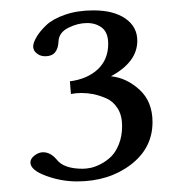

<svg xmlns="http://www.w3.org/2000/svg" viewBox="-20 -708 348 370"><path d="M188.5 -623.5Q188.5 -645 176.8 -654.3Q165 -663.6 147.9 -663.6Q129.9 -663.6 111.8 -654.5Q93.8 -645.5 92.8 -628.9Q91.8 -599.6 67.4 -599.6Q58.6 -599.6 52.7 -603.8Q46.9 -607.9 45.4 -611.8Q43.9 -615.7 43.9 -618.2Q43.9 -625.5 50.3 -636.5Q56.6 -647.5 69.1 -659.4Q81.5 -671.4 105.5 -679.7Q129.4 -688 160.2 -688Q199.2 -688 221.9 -672.1Q244.6 -656.2 244.6 -629.4Q244.6 -588.4 193.8 -561Q223.6 -558.1 248.8 -535.2Q273.9 -512.2 273.9 -472.7Q273.9 -422.4 231.7 -390.4Q189.5 -358.4 128.4 -358.4Q97.7 -358.4 68.1 -369.4Q38.6 -380.4 38.6 -395Q38.6 -402.3 46.6 -408.4Q54.7 -414.6 63 -414.6Q77.1 -414.6 88.9 -400.9Q102.5 -382.8 139.2 -382.8Q146 -382.8 154.5 -384.5Q163.1 -386.2 174.1 -391.8Q185.1 -397.5 194.1 -406.2Q203.1 -415 209.2 -430.4Q215.3 -445.8 215.3 -465.3Q215.3 -485.4 206.8 -499Q198.2 -512.7 184.6 -518.6Q170.9 -524.4 159.7 -526.6Q148.4 -528.8 136.7 -528.8Q127 -528.8 116.7 -526.9L114.7 -551.3Q148.4 -555.7 168.5 -574.5Q188.5 -593.3 188.5 -623.5Z"/></svg>

Font: Libertinage
Style: l
Weight: 400
Designer: OSP
Foundry: OSP
Version: Version 1.0; 2008; OFL relea